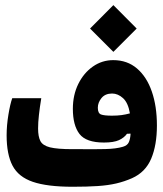

<svg xmlns="http://www.w3.org/2000/svg" viewBox="-20 -711 626 736"><path d="M258.3 4.9Q161.1 4.9 106 -13.9Q50.8 -32.7 28.1 -75.9Q5.4 -119.1 5.4 -192.4Q5.4 -230 12.2 -271.2Q19 -312.5 26.9 -334.5H138.2Q132.3 -298.8 129.2 -270Q126 -241.2 126 -218.3Q126 -187.5 134.8 -170.4Q143.6 -153.3 171.6 -146.2Q199.7 -139.2 258.3 -139.2Q267.6 -139.2 276.6 -139.2Q285.6 -139.2 294.9 -139.2Q341.8 -138.7 383.5 -139.6Q425.3 -140.6 451.2 -148.4Q468.3 -153.3 473.9 -166Q479.5 -178.7 480.5 -198.7L466.8 -198.2Q456.1 -183.1 436 -173.8Q416 -164.6 378.4 -164.6Q310.1 -164.6 284.7 -197.5Q259.3 -230.5 259.3 -293.9Q259.3 -346.7 280 -388.9Q300.8 -431.2 335.9 -455.8Q371.1 -480.5 414.1 -480.5Q467.8 -480.5 505.1 -448.5Q542.5 -416.5 562 -360.1Q581.5 -303.7 581.5 -230Q581.5 -154.8 559.6 -102.8Q537.6 -50.8 485.8 -27.8Q457 -15.1 425.8 -7.8Q394.5 -0.5 354.5 2.2Q314.5 4.9 258.3 4.9ZM478 -276.4Q471.2 -316.9 451.7 -334.7Q432.1 -352.5 409.7 -352.5Q383.3 -352.5 369.1 -335.2Q355 -317.9 355 -297.9Q355 -276.9 367.2 -272.2Q379.4 -267.6 409.2 -267.6Q430.2 -267.6 446 -269.8Q461.9 -272 478 -276.4ZM414.6 -512.2 325.2 -601.6 414.6 -691.4 503.9 -601.6Z"/></svg>

Font: Cascadia Code NF
Style: Bold
Weight: 700
Monospace: yes
Designer: Aaron Bell
Foundry: Saja Typeworks
Version: Version 2404.023; ttfautohint (v1.8.4)